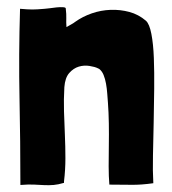

<svg xmlns="http://www.w3.org/2000/svg" viewBox="-20 -523 490 546"><path d="M167 -499Q167 -502 159 -502.5Q151 -503 141 -502Q131 -501 121 -499.5Q111 -498 107 -498Q95 -497 87 -496.5Q79 -496 72 -496Q65 -496 57 -496.5Q49 -497 37 -498Q33 -366 35.5 -243Q38 -120 38 3Q62 1 78 2Q94 3 107 3.5Q120 4 132.5 3Q145 2 162 -3V-7Q166 -40 166 -73Q166 -106 164.5 -139.5Q163 -173 162 -206.5Q161 -240 163 -275Q165 -302 177 -315.5Q189 -329 204 -333.5Q219 -338 234.5 -335.5Q250 -333 258 -329Q259 -328 260 -328Q261 -328 262 -327Q270 -321 274.5 -310Q279 -299 281.5 -285Q284 -271 285 -256.5Q286 -242 287 -230Q289 -203 289.5 -172Q290 -141 289.5 -110Q289 -79 289 -50Q289 -21 291 2Q326 2 353.5 2.5Q381 3 416 -2Q414 -36 415 -81Q416 -126 417 -174.5Q418 -223 418.5 -270.5Q419 -318 417.5 -358Q416 -398 410.5 -426.5Q405 -455 395 -464Q374 -482 348 -489Q322 -496 294.5 -495Q267 -494 241 -485Q215 -476 194 -461Q189 -457 181.5 -453Q174 -449 169 -446Q168 -460 168.5 -471Q169 -482 167 -499Z"/></svg>

Font: Londrina Solid
Style: Regular
Weight: 400
Designer: Marcelo Magalhaes
Foundry: Marcelo Magalhães
Version: Version 1.002